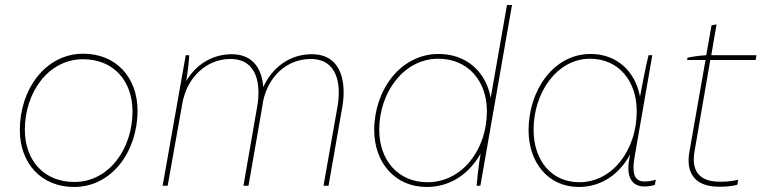

<svg xmlns="http://www.w3.org/2000/svg" viewBox="-20 -740 3034 765"><path d="M275 5C426 5 528 -137 528 -299C528 -432 442 -526 312 -526C161 -526 59 -384 59 -222C59 -89 145 5 275 5ZM276 -15C154 -15 79 -102 79 -223C79 -371 172 -504 311 -504C433 -504 508 -417 508 -296C508 -148 415 -15 276 -15Z M628 0H648L706 -325C724 -433 804 -505 898 -505C1008 -505 1019 -398 1005 -317L950 0H970L1025 -315L1028 -335C1049 -438 1125 -505 1218 -505C1328 -505 1339 -398 1325 -317L1269 0H1289L1344 -315C1359 -400 1348 -524 1222 -524C1137 -524 1066 -474 1029 -393C1024 -460 992 -524 903 -524C828 -524 761 -484 722 -417C729 -458 733 -499 734 -520H720Z M1879 0H1894L2020 -720H2000L1935 -350C1917 -453 1839 -525 1728 -525C1574 -525 1471 -379 1471 -222C1471 -92 1554 5 1680 5C1777 5 1851 -50 1895 -128C1886 -75 1881 -25 1879 0ZM1726 -506C1845 -506 1920 -417 1920 -297C1920 -144 1822 -14 1683 -14C1566 -14 1491 -102 1491 -223C1491 -372 1589 -506 1726 -506Z M2547 3C2562 3 2574 1 2589 -3L2593 -24C2576 -19 2565 -17 2547 -17C2501 -17 2499 -62 2509 -118L2579 -520H2564C2552 -473 2537 -390 2530 -355C2511 -456 2438 -525 2333 -525C2185 -525 2086 -379 2086 -221C2086 -92 2165 5 2286 5C2378 5 2449 -48 2491 -125L2490 -119C2470 -34 2499 3 2547 3ZM2331 -506C2445 -506 2517 -417 2517 -297C2517 -144 2422 -14 2288 -14C2177 -14 2106 -101 2106 -223C2106 -371 2199 -506 2331 -506Z M2824 3C2855 6 2893 3 2918 -4L2921 -24C2896 -17 2858 -14 2828 -17C2763 -23 2735 -64 2747 -135L2810 -501H2991L2994 -520H2814L2835 -643L2815 -639L2794 -520C2771 -519 2736 -514 2719 -510L2718 -501H2791L2727 -136C2712 -53 2747 -4 2824 3Z"/></svg>

Font: Fixel Text 20240404 Thin
Style: Italic
Weight: 100
Width: 4
Italic angle: -10°
Designer: AlfaBravo + MacPaw
Foundry: Kyrylo Tkachov, Marchela Mozhyna, Serhii Makarenko, Maria Weinstein, Zakhar Kryvoshyya
Version: Version 1.211;Glyphs 3.2 (3225)